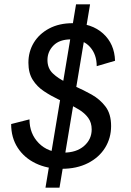

<svg xmlns="http://www.w3.org/2000/svg" viewBox="-20 -770 607 890"><path d="M190.8 100 332.5 -750H397.5L255.8 100ZM265.8 12.5Q198.3 12.5 145.4 -12.9Q92.5 -38.3 62.1 -85Q31.7 -131.7 31.7 -195L116.7 -216.7Q116.7 -150 160 -106.2Q203.3 -62.5 274.2 -62.5Q334.2 -62.5 369.6 -93.3Q405 -124.2 405 -170Q405 -201.7 388.8 -223.8Q372.5 -245.8 346.7 -261.7Q320.8 -277.5 292.5 -290L250.8 -309.2Q215.8 -325.8 183.8 -347.1Q151.7 -368.3 131.7 -400Q111.7 -431.7 111.7 -479.2Q111.7 -530.8 136.7 -572.1Q161.7 -613.3 207.9 -637.9Q254.2 -662.5 316.7 -662.5Q405 -662.5 457.9 -614.6Q510.8 -566.7 513.3 -488.3L428.3 -463.3Q428.3 -517.5 397.1 -552.5Q365.8 -587.5 309.2 -587.5Q255.8 -587.5 227.9 -559.2Q200 -530.8 200 -491.7Q200 -453.3 225 -429.6Q250 -405.8 285.8 -389.2L327.5 -370Q365.8 -353.3 404.6 -331.7Q443.3 -310 469.2 -275.8Q495 -241.7 495 -185.8Q495 -130 467.1 -85Q439.2 -40 387.5 -13.8Q335.8 12.5 265.8 12.5Z"/></svg>

Font: Familjen Grotesk
Style: Italic
Weight: 400
Italic angle: -9.46201°
Designer: Anders Wikstroem, Jonas Baeckman, Matilda Gysing, Kristian Moeller
Foundry: Familjen STHLM AB
Version: Version 2.000